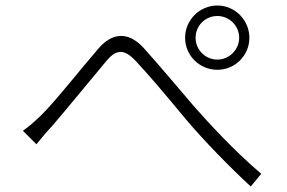

<svg xmlns="http://www.w3.org/2000/svg" viewBox="-20 -718 1040 696"><path d="M689 -581C689 -625 724 -660 768 -660C811 -660 847 -625 847 -581C847 -538 811 -502 768 -502C724 -502 689 -538 689 -581ZM651 -581C651 -517 703 -465 768 -465C832 -465 884 -517 884 -581C884 -645 832 -698 768 -698C703 -698 651 -645 651 -581ZM63 -244 112 -195C126 -212 147 -238 167 -259C214 -313 312 -433 364 -495C400 -539 429 -543 472 -497C518 -448 574 -382 651 -289C719 -208 817 -108 889 -42L927 -88C830 -170 733 -276 682 -334C629 -396 549 -491 500 -545C443 -607 384 -598 336 -541C276 -472 180 -350 130 -301C105 -277 85 -259 63 -244Z"/></svg>

Font: Noto Sans Japanese Light
Style: Regular
Weight: 300
Designer: Ryoko NISHIZUKA (kana & ideographs); Paul D. Hunt (Latin, Greek & Cyrillic); Wenlong ZHANG (bopomofo); Sandoll Communica
Foundry: Adobe Systems Incorporated
Version: Version 1.000;PS 1;hotconv 1.0.78;makeotf.lib2.5.61930